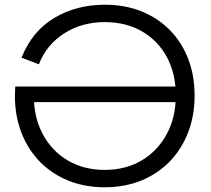

<svg xmlns="http://www.w3.org/2000/svg" viewBox="-20 -782 892 812"><path d="M746 -416V-350H51L45 -416ZM423 -762Q509 -762 578.8 -733.8Q648.5 -705.5 698.8 -654.2Q749 -603 776 -532.8Q803 -462.5 803 -378Q803 -292 775.2 -221Q747.5 -150 697 -98.2Q646.5 -46.5 576.8 -18.2Q507 10 423 10Q338.5 10 268.8 -18.2Q199 -46.5 148.5 -98.2Q98 -150 70.5 -221Q43 -292 43 -378Q43 -388.5 43.8 -398.2Q44.5 -408 44.5 -416L123 -408.5Q123 -400 123 -393Q123 -386 123 -378Q123 -285.5 161 -214.5Q199 -143.5 266.5 -103.5Q334 -63.5 423 -63.5Q511.5 -63.5 579 -103.5Q646.5 -143.5 685 -214.5Q723.5 -285.5 723.5 -378Q723.5 -470 686 -540Q648.5 -610 580.8 -649.2Q513 -688.5 423 -688.5Q326.5 -688.5 251.8 -641Q177 -593.5 144.5 -510L71 -538Q115.5 -650 209.2 -706Q303 -762 423 -762Z"/></svg>

Font: Hepta Slab
Style: Regular
Weight: 400
Designer: Michael LaGattuta
Foundry: Michael LaGattuta
Version: Version 1.100